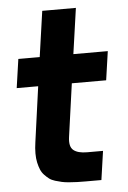

<svg xmlns="http://www.w3.org/2000/svg" viewBox="-54 -790 553 830"><g transform="rotate(-5 223.0 -374.5)"><path d="M283.2 1Q262.2 1 247.1 0.5Q231.9 0 212.9 -1.5Q193.8 -2.9 180.9 -5.9Q168 -8.8 152.6 -13.4Q137.2 -18.1 127.2 -25.6Q117.2 -33.2 107.2 -43.7Q97.2 -54.2 91.6 -67.6Q85.9 -81.1 82 -98.6Q78.1 -116.2 78.1 -138.7Q78.1 -161.1 82 -187L115.2 -426.8H22L40 -551.8H132.8L161.1 -750H307.1L278.8 -551.8H428.2L410.2 -426.8H261.2L229 -196.8Q223.1 -154.8 242.2 -139.4Q261.2 -124 300.8 -124H370.1L352.1 1Z"/></g></svg>

Font: Oakes Grotesk
Style: Bold Italic
Weight: 700
Designer: Samuel Oakes
Foundry: Samuel Oakes
Version: Version 1.0 | wf-rip DC20170320